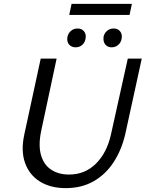

<svg xmlns="http://www.w3.org/2000/svg" viewBox="-20 -960 751 990"><path d="M319 10Q241 10 186.5 -23.5Q132 -57 109.5 -119Q87 -181 105 -265L190 -658H272L192 -283Q177 -210 191.5 -160Q206 -110 244 -85Q282 -60 336 -60Q418 -60 474.5 -116Q531 -172 552 -266L639 -658H711L626 -269Q607 -187 566 -124Q525 -61 463 -25.5Q401 10 319 10ZM370 -716Q355 -716 344 -723.5Q333 -731 329 -743.5Q325 -756 328 -771Q332 -789 346 -801Q360 -813 380 -813Q395 -813 405 -806Q415 -799 419.5 -787.5Q424 -776 421 -760Q418 -741 404 -728.5Q390 -716 370 -716ZM556 -716Q541 -716 530.5 -723.5Q520 -731 516 -743.5Q512 -756 514 -771Q518 -789 532 -801Q546 -813 566 -813Q581 -813 591 -806Q601 -799 605.5 -787.5Q610 -776 607 -760Q604 -741 589.5 -728.5Q575 -716 556 -716ZM337 -883 349 -940H660L648 -883Z"/></svg>

Font: Ysabeau Infant Medium
Style: Italic
Weight: 500
Italic angle: -12°
Designer: Christian Thalmann (Catharsis Fonts)
Version: Version 2.001;gftools[0.9.30]; featfreeze: ss01,ss02,lnum